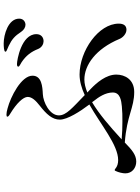

<svg xmlns="http://www.w3.org/2000/svg" viewBox="121 -885 758 1040"><g transform="rotate(-90 500.0 -365.0)"><path d="M785 -724C769 -724 741 -723 740 -715C740 -708 750 -707 771 -697C807 -680 825 -664 848 -629C858 -614 873 -606 886 -606C899 -606 919 -615 919 -640C919 -700 831 -724 785 -724ZM616 -313C580 -313 542 -302 505 -285C436 -352 395 -385 395 -425C395 -475 466 -510 510 -512C551 -514 610 -518 610 -568C610 -629 495 -687 433 -703C419 -707 408 -709 399 -709C393 -709 388 -708 388 -704C388 -700 393 -695 405 -688C461 -654 495 -618 495 -594C495 -571 475 -550 448 -529C402 -493 372 -461 372 -420C372 -379 416 -310 454 -260C344 -198 235 -104 153 -104C135 -104 119 -108 105 -120C100 -124 96 -124 94 -118C86 -102 81 -79 81 -65C81 -28 111 -6 145 -6C181 -6 209 -30 248 -68C395 -57 435 -17 522 -17C589 -17 616 -67 616 -114C616 -170 571 -221 540 -251C533 -258 526 -265 519 -271C544 -281 567 -287 589 -287C667 -287 755 -226 809 -97C816 -79 837 -59 859 -59C884 -59 892 -78 892 -101C892 -210 745 -313 616 -313ZM683 -627C719 -603 740 -575 755 -537C764 -516 783 -508 797 -508C815 -508 835 -519 835 -547C835 -629 693 -652 674 -652C666 -652 659 -651 659 -645C659 -639 670 -635 683 -627ZM473 -236C494 -210 519 -173 519 -133C519 -92 473 -87 444 -84C414 -81 395 -81 360 -81C331 -81 298 -82 265 -85C269 -88 272 -91 275 -94C334 -148 402 -207 466 -245C467 -244 468 -243 468 -243C470 -241 471 -239 473 -236Z"/></g></svg>

Font: Shippori Mincho OTF Medium
Style: Regular
Weight: 500
Designer: FONTDASU
Foundry: FONTDASU / Google Inc. / but / Adobe
Version: Version 3.300;hotconv 1.0.109;makeotfexe 2.5.65596